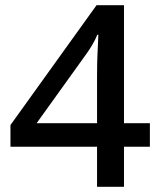

<svg xmlns="http://www.w3.org/2000/svg" viewBox="-20 -714 612 734"><path d="M553 -153H454V0H351V-153H20V-236L349 -694H454V-243H553ZM351 -243V-425Q351 -476 353 -514.5Q355 -553 356 -581H352Q344 -561 331 -539.5Q318 -518 306 -502L120 -243Z"/></svg>

Font: Noto Sans Kannada Medium
Style: Regular
Weight: 500
Designer: Jelle Bosma - Monotype Design Team
Foundry: Monotype Imaging Inc.
Version: Version 2.005; ttfautohint (v1.8.4.7-5d5b)